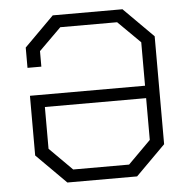

<svg xmlns="http://www.w3.org/2000/svg" viewBox="-51 -750 792 801"><g transform="rotate(-5 345.0 -350.0)"><path d="M75 -124V-374H557V-556L464 -648H226L133 -556V-491H75V-576L199 -700H491L615 -576V-124L491 0H199ZM462 -52 557 -147V-322H133V-147L228 -52Z"/></g></svg>

Font: Chakra Petch Light
Style: Regular
Weight: 300
Designer: Katatrad Aksorn Co.,Ltd.
Foundry: Cadson Demak Co.,Ltd.
Version: Version 1.000; ttfautohint (v1.6)